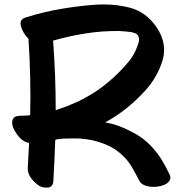

<svg xmlns="http://www.w3.org/2000/svg" viewBox="-20 -801 826 860"><path d="M217.8 -619.1Q290 -639.6 364.3 -651.4Q439.5 -663.1 514.6 -662.1Q528.3 -661.1 541 -660.2Q554.7 -659.2 568.4 -657.2Q576.2 -655.3 585 -652.3Q592.8 -649.4 597.7 -642.6Q597.7 -642.6 597.7 -642.6Q598.6 -641.6 598.6 -641.6Q607.4 -626 597.7 -600.6Q588.9 -576.2 581.1 -561.5Q571.3 -543 557.6 -526.4Q543.9 -509.8 529.3 -494.1Q487.3 -449.2 438.5 -412.1Q388.7 -375 334 -348.6Q308.6 -336.9 282.2 -326.2Q256.8 -316.4 229.5 -307.6Q229.5 -385.7 226.6 -463.9Q223.6 -542 217.8 -619.1ZM739.3 -19.5Q722.7 -55.7 702.1 -88.9Q680.7 -122.1 653.3 -150.4Q623 -181.6 584 -203.1Q545.9 -224.6 504.9 -239.3Q492.2 -243.2 478.5 -247.1Q464.8 -250 451.2 -252.9Q502 -280.3 546.9 -316.4Q591.8 -352.5 629.9 -394.5Q684.6 -454.1 708 -530.3Q730.5 -605.5 681.6 -678.7Q634.8 -747.1 561.5 -766.6Q503.9 -781.2 444.3 -781.2Q427.7 -781.2 411.1 -780.3Q330.1 -774.4 251 -760.7Q171.9 -747.1 94.7 -722.7Q65.4 -713.9 74.2 -682.6Q83 -651.4 107.4 -627.9Q113.3 -542 115.2 -456.1Q117.2 -370.1 115.2 -285.2Q102.5 -283.2 90.8 -283.2Q78.1 -282.2 66.4 -282.2Q52.7 -281.2 45.9 -276.4Q38.1 -271.5 36.1 -262.7Q34.2 -257.8 34.2 -252Q34.2 -230.5 54.7 -201.2Q81.1 -164.1 110.4 -161.1Q109.4 -133.8 107.4 -106.4Q105.5 -79.1 104.5 -51.8Q102.5 -26.4 119.1 -2.9Q136.7 19.5 157.2 32.2Q170.9 40 188.5 39.1Q191.4 39.1 195.3 39.1Q215.8 37.1 218.8 11.7Q221.7 -34.2 223.6 -80.1Q225.6 -127 227.5 -172.9Q227.5 -176.8 247.1 -178.7Q267.6 -180.7 290 -180.7Q309.6 -180.7 325.2 -180.7Q339.8 -180.7 343.8 -179.7Q393.6 -176.8 445.3 -157.2Q496.1 -137.7 532.2 -101.6Q555.7 -79.1 572.3 -49.8Q588.9 -21.5 603.5 7.8Q609.4 19.5 622.1 26.4Q635.7 33.2 652.3 35.2Q677.7 38.1 703.1 31.2Q728.5 24.4 738.3 9.8Q742.2 3.9 743.2 -3.9Q743.2 -4.9 743.2 -5.9Q743.2 -12.7 739.3 -19.5Z"/></svg>

Font: TroubleSide
Style: Comic
Weight: 400
Designer: Koroletov
Version: 1_5